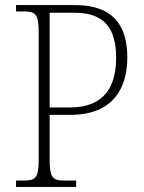

<svg xmlns="http://www.w3.org/2000/svg" viewBox="-20 -734 564 754"><path d="M43 0H279V-25H235C187 -25 175 -35 175 -108V-283H257C424 -283 480 -388 480 -508C480 -641 418 -714 275 -714H43V-689H72C120 -689 132 -679 132 -606V-109C132 -35 120 -25 72 -25H43ZM255 -312H175V-684H272C390 -684 436 -623 436 -507C436 -401 395 -312 255 -312Z"/></svg>

Font: Noto Serif Sinhala SemiCondensed ExtraLight
Style: Regular
Weight: 200
Width: 4
Designer: Jelle Bosma - Monotype Design Team
Foundry: Monotype Imaging Inc.
Version: Version 2.007